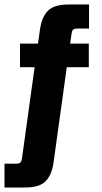

<svg xmlns="http://www.w3.org/2000/svg" viewBox="-22 -689 455 854"><path d="M374 -562H323Q308 -562 303 -557Q298 -552 296 -538L290 -495H373V-390H275L216 35Q208 90 180.5 117.5Q153 145 89 145H-2V39H49Q64 39 69 33.5Q74 28 76 14L132 -390H67V-495H147L156 -559Q164 -614 191.5 -641.5Q219 -669 283 -669H374Z"/></svg>

Font: Teko Semibold
Style: Regular
Weight: 600
Designer: Manushi Parikh, Jonny Pinhorn
Foundry: Indian Type Foundry
Version: Version 1.105;PS 1.0;hotconv 1.0.78;makeotf.lib2.5.61930; tt